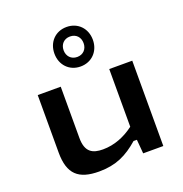

<svg xmlns="http://www.w3.org/2000/svg" viewBox="-150 -985 1078 1129"><g transform="rotate(-20 389.0 -420.0)"><path d="M93 -534V-174C93 -39.5 151 12 279.5 12C385.5 12 455.5 -22.5 530 -87.5H551L558.5 0H684.5V-534H540.5V-173C485 -131 418.5 -102.5 345 -102.5C281.5 -102.5 237 -123.5 237 -213V-534ZM268.5 -729C268.5 -658 318 -605.5 388.5 -605.5C459 -605.5 509 -658 509 -729C509 -800.5 459 -852.5 388.5 -852.5C318 -852.5 268.5 -800.5 268.5 -729ZM326 -729C326 -766 350.5 -793 388.5 -793C427 -793 451 -766 451 -729C451 -692.5 427 -665 388.5 -665C350.5 -665 326 -692.5 326 -729Z"/></g></svg>

Font: Monaspace Neon Wide
Style: Bold
Weight: 700
Width: 7
Designer: Riley Cran & the Lettermatic Team
Foundry: Lettermatic
Version: Version 1.000 (Monaspace Neon)